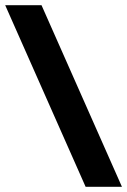

<svg xmlns="http://www.w3.org/2000/svg" viewBox="-20 -720 490 740"><path d="M140 -700H0L310 0H450Z"/></svg>

Font: Scada
Style: Bold
Weight: 700
Designer: Jovanny Lemonad
Foundry: Jovanny Lemonad
Version: Version 3.005